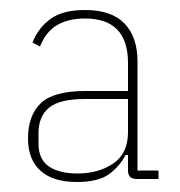

<svg xmlns="http://www.w3.org/2000/svg" viewBox="-20 -724 359 384"><path d="M297 -366H253Q236 -366 236 -383V-414H231Q220 -392 198.5 -376Q177 -360 134 -360Q86 -360 61 -382.5Q36 -405 36 -447Q36 -493 61.5 -517.5Q87 -542 151 -542H236V-598Q236 -687 150 -687Q117 -687 94.5 -674Q72 -661 60 -631L45 -639Q57 -669 81.5 -686.5Q106 -704 150 -704Q203 -704 229 -677Q255 -650 255 -601V-383H297ZM150 -526Q99 -526 78 -508.5Q57 -491 57 -458V-437Q57 -405 78 -391Q99 -377 135 -377Q177 -377 206.5 -397Q236 -417 236 -460V-526Z"/></svg>

Font: IBM Plex Sans Condensed Thin
Style: Regular
Weight: 100
Width: 3
Designer: Mike Abbink, Paul van der Laan, Pieter van Rosmalen
Foundry: Bold Monday
Version: Version 1.3